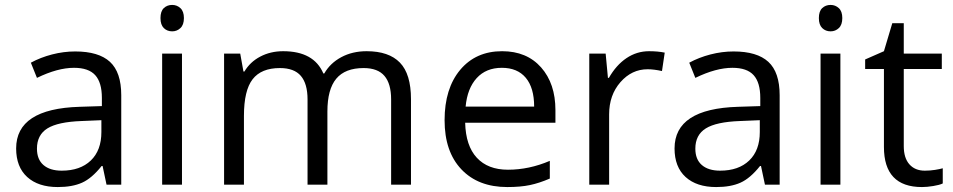

<svg xmlns="http://www.w3.org/2000/svg" viewBox="-20 -754 3891 784"><path d="M415 0 398.9 -76.2H395Q355 -25.9 315.2 -8.1Q275.4 9.8 215.8 9.8Q136.2 9.8 91.1 -31.2Q45.9 -72.3 45.9 -147.9Q45.9 -310.1 305.2 -317.9L396 -320.8V-354Q396 -417 368.9 -447Q341.8 -477.1 282.2 -477.1Q215.3 -477.1 130.9 -436L106 -498Q145.5 -519.5 192.6 -531.7Q239.7 -543.9 287.1 -543.9Q382.8 -543.9 429 -501.5Q475.1 -459 475.1 -365.2V0ZM231.9 -57.1Q307.6 -57.1 350.8 -98.6Q394 -140.1 394 -214.8V-263.2L313 -259.8Q216.3 -256.3 173.6 -229.7Q130.9 -203.1 130.9 -147Q130.9 -103 157.5 -80.1Q184.1 -57.1 231.9 -57.1Z M723.1 0H642.1V-535.2H723.1ZM635.3 -680.2Q635.3 -708 648.9 -720.9Q662.6 -733.9 683.1 -733.9Q702.6 -733.9 716.8 -720.7Q731 -707.5 731 -680.2Q731 -652.8 716.8 -639.4Q702.6 -626 683.1 -626Q662.6 -626 648.9 -639.4Q635.3 -652.8 635.3 -680.2Z M1577.1 0V-348.1Q1577.1 -412.1 1549.8 -444.1Q1522.5 -476.1 1464.8 -476.1Q1389.2 -476.1 1353 -432.6Q1316.9 -389.2 1316.9 -298.8V0H1235.8V-348.1Q1235.8 -412.1 1208.5 -444.1Q1181.2 -476.1 1123 -476.1Q1046.9 -476.1 1011.5 -430.4Q976.1 -384.8 976.1 -280.8V0H895V-535.2H960.9L974.1 -461.9H978Q1001 -501 1042.7 -522.9Q1084.5 -544.9 1136.2 -544.9Q1261.7 -544.9 1300.3 -454.1H1304.2Q1328.1 -496.1 1373.5 -520.5Q1418.9 -544.9 1477.1 -544.9Q1567.9 -544.9 1613 -498.3Q1658.2 -451.7 1658.2 -349.1V0Z M2051.3 9.8Q1932.6 9.8 1864 -62.5Q1795.4 -134.8 1795.4 -263.2Q1795.4 -392.6 1859.1 -468.8Q1922.9 -544.9 2030.3 -544.9Q2130.9 -544.9 2189.5 -478.8Q2248 -412.6 2248 -304.2V-252.9H1879.4Q1881.8 -158.7 1927 -109.9Q1972.2 -61 2054.2 -61Q2140.6 -61 2225.1 -97.2V-24.9Q2182.1 -6.3 2143.8 1.7Q2105.5 9.8 2051.3 9.8ZM2029.3 -477.1Q1964.8 -477.1 1926.5 -435.1Q1888.2 -393.1 1881.3 -318.8H2161.1Q2161.1 -395.5 2127 -436.3Q2092.8 -477.1 2029.3 -477.1Z M2630.4 -544.9Q2666 -544.9 2694.3 -539.1L2683.1 -463.9Q2649.9 -471.2 2624.5 -471.2Q2559.6 -471.2 2513.4 -418.5Q2467.3 -365.7 2467.3 -287.1V0H2386.2V-535.2H2453.1L2462.4 -436H2466.3Q2496.1 -488.3 2538.1 -516.6Q2580.1 -544.9 2630.4 -544.9Z M3103.5 0 3087.4 -76.2H3083.5Q3043.5 -25.9 3003.7 -8.1Q2963.9 9.8 2904.3 9.8Q2824.7 9.8 2779.5 -31.2Q2734.4 -72.3 2734.4 -147.9Q2734.4 -310.1 2993.7 -317.9L3084.5 -320.8V-354Q3084.5 -417 3057.4 -447Q3030.3 -477.1 2970.7 -477.1Q2903.8 -477.1 2819.3 -436L2794.4 -498Q2834 -519.5 2881.1 -531.7Q2928.2 -543.9 2975.6 -543.9Q3071.3 -543.9 3117.4 -501.5Q3163.6 -459 3163.6 -365.2V0ZM2920.4 -57.1Q2996.1 -57.1 3039.3 -98.6Q3082.5 -140.1 3082.5 -214.8V-263.2L3001.5 -259.8Q2904.8 -256.3 2862.1 -229.7Q2819.3 -203.1 2819.3 -147Q2819.3 -103 2845.9 -80.1Q2872.6 -57.1 2920.4 -57.1Z M3411.6 0H3330.6V-535.2H3411.6ZM3323.7 -680.2Q3323.7 -708 3337.4 -720.9Q3351.1 -733.9 3371.6 -733.9Q3391.1 -733.9 3405.3 -720.7Q3419.4 -707.5 3419.4 -680.2Q3419.4 -652.8 3405.3 -639.4Q3391.1 -626 3371.6 -626Q3351.1 -626 3337.4 -639.4Q3323.7 -652.8 3323.7 -680.2Z M3756.3 -57.1Q3777.8 -57.1 3797.9 -60.3Q3817.9 -63.5 3829.6 -66.9V-4.9Q3816.4 1.5 3790.8 5.6Q3765.1 9.8 3744.6 9.8Q3589.4 9.8 3589.4 -153.8V-472.2H3512.7V-511.2L3589.4 -544.9L3623.5 -659.2H3670.4V-535.2H3825.7V-472.2H3670.4V-157.2Q3670.4 -108.9 3693.4 -83Q3716.3 -57.1 3756.3 -57.1Z"/></svg>

Font: f01972551
Style: Regular
Weight: 400
Foundry: Ascender Corporation
Version: Version 1.10